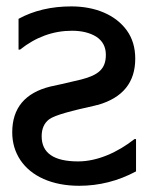

<svg xmlns="http://www.w3.org/2000/svg" viewBox="-20 -579 486 612"><path d="M413.6 -135.7H408.7C356 -94.2 291.5 -64.5 229 -64.5C151.4 -64.5 112.8 -91.3 112.8 -144.5C112.8 -168.5 120.6 -186.5 136.7 -198.7C154.8 -212.4 211.4 -226.6 281.7 -242.2C286.1 -243.7 289.6 -244.1 292 -244.6C371.6 -267.6 411.1 -316.4 411.1 -392.1C411.1 -426.8 402.3 -457 384.3 -481.9C348.1 -532.2 283.2 -558.6 207.5 -558.6C143.6 -558.6 87.4 -545.4 39.1 -519V-420.9H43.9C94.2 -460.9 149.4 -481 209.5 -481C240.7 -481 266.6 -474.6 287.1 -461.9C307.1 -448.7 317.4 -429.7 317.4 -404.3C317.4 -359.4 293.9 -339.8 239.3 -325.7C188.5 -313.5 155.8 -306.2 140.6 -303.2C59.6 -283.2 19 -234.4 19 -157.2C19 -124 27.8 -94.7 44.9 -68.8C79.6 -17.1 146 13.2 232.4 13.2C295.9 13.2 356.4 -2 413.6 -32.7Z"/></svg>

Font: SG Kara Light
Style: Regular
Weight: 400
Designer: Damoon Khanjanzadeh
Version: Version 1.000